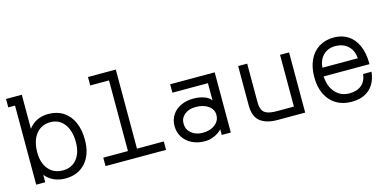

<svg xmlns="http://www.w3.org/2000/svg" viewBox="-69 -1127 3139 1541"><g transform="rotate(-15 1500.0 -356.5)"><path d="M156 -61V0H81V-657H25V-727H156V-444Q215 -523 321 -523Q392 -523 444 -489.5Q496 -456 524 -394Q552 -332 552 -247Q552 -127 490 -57Q428 13 321 13Q269 13 227 -6.5Q185 -26 156 -61ZM156 -247Q156 -159 200 -107Q244 -55 319 -55Q392 -55 434.5 -107Q477 -159 477 -247Q477 -343 434.5 -399Q392 -455 319 -455Q244 -455 200 -399Q156 -343 156 -247Z M1160 0H657V-70H862V-657H706V-727H937V-70H1160Z M1477 -341Q1524 -341 1563.5 -327.5Q1603 -314 1618 -293L1623 -286V-430H1328V-500H1698V0H1623V-47L1618 -42Q1594 -18 1557 -2Q1520 14 1482 14Q1421 14 1374.5 -9Q1328 -32 1301.5 -73Q1275 -114 1275 -167Q1275 -218 1300.5 -257.5Q1326 -297 1372 -319Q1418 -341 1477 -341ZM1350 -167Q1350 -118 1387 -87Q1424 -56 1482 -56Q1544 -56 1583.5 -87Q1623 -118 1623 -167Q1623 -213 1582.5 -242Q1542 -271 1477 -271Q1421 -271 1385.5 -242Q1350 -213 1350 -167Z M2241 -70V-500H2316V0H2087Q1993 0 1943 -40.5Q1893 -81 1893 -172V-500H1968V-182Q1968 -142 1979 -117.5Q1990 -93 2018.5 -81.5Q2047 -70 2101 -70Z M2460 -255Q2460 -338 2488.5 -398Q2517 -458 2569.5 -490.5Q2622 -523 2693 -523Q2761 -523 2811 -490Q2861 -457 2888 -395.5Q2915 -334 2915 -250V-242H2534Q2539 -157 2584 -107Q2629 -57 2700 -57Q2764 -57 2801.5 -89Q2839 -121 2845 -179H2915Q2905 -87 2849.5 -37Q2794 13 2700 13Q2627 13 2573 -19.5Q2519 -52 2489.5 -112.5Q2460 -173 2460 -255ZM2693 -453Q2629 -455 2588.5 -417Q2548 -379 2543 -312H2837Q2833 -375 2794 -413Q2755 -451 2693 -453Z"/></g></svg>

Font: Orbit
Style: Regular
Weight: 400
Designer: Sooun Cho
Foundry: JAMO
Version: Version 1.000; ttfautohint (v1.8.4.7-5d5b);gftools[0.9.29]